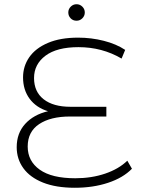

<svg xmlns="http://www.w3.org/2000/svg" viewBox="-20 -883 666 908"><path d="M604 -85Q562 -42 491 -18.5Q420 5 334 5Q245 5 183.5 -19.5Q122 -44 90.5 -87.5Q59 -131 59 -187Q59 -253 99 -297Q139 -341 207 -357Q151 -374 120 -416Q89 -458 89 -517Q89 -570 118.5 -612.5Q148 -655 206.5 -680Q265 -705 349 -705Q412 -705 471 -690Q530 -675 572 -647L555 -606Q463 -660 351 -660Q249 -660 195 -619.5Q141 -579 141 -514Q141 -449 186.5 -413.5Q232 -378 313 -378H483V-332H311Q219 -332 165 -296Q111 -260 111 -190Q111 -121 168 -80.5Q225 -40 336 -40Q413 -40 477.5 -62Q542 -84 582 -123ZM303 -824Q303 -840 314.5 -851.5Q326 -863 342 -863Q358 -863 369.5 -851.5Q381 -840 381 -824Q381 -808 369.5 -796.5Q358 -785 342 -785Q325 -785 314 -796.5Q303 -808 303 -824Z"/></svg>

Font: Montserrat Alternates Light
Style: Regular
Weight: 300
Designer: Julieta Ulanovsky
Foundry: Julieta Ulanovsky
Version: Version 7.200